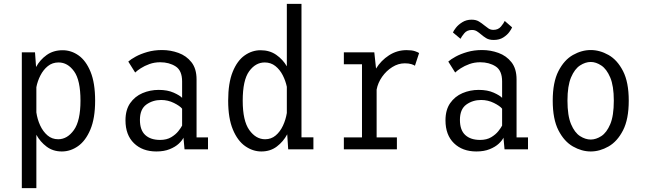

<svg xmlns="http://www.w3.org/2000/svg" viewBox="-20 -770 3340 990"><path d="M92.5 200V-500H160.5L166 -424.5Q186 -461.5 220.5 -486.2Q255 -511 303 -511Q347.5 -511 385.5 -484Q423.5 -457 447 -399.5Q470.5 -342 470.5 -251Q470.5 -160 446 -102Q421.5 -44 382.5 -16.5Q343.5 11 299 11Q253.5 11 220.5 -13.8Q187.5 -38.5 167.5 -75V200ZM282 -448Q250 -448 226.8 -429.2Q203.5 -410.5 188.5 -381.2Q173.5 -352 167.5 -320.5V-190.5Q172.5 -155 187 -123.5Q201.5 -92 224.8 -72Q248 -52 280 -52Q327 -52 361 -99.5Q395 -147 395 -251Q395 -356.5 362 -402.2Q329 -448 282 -448Z M786.5 11Q714.5 11 670.8 -31.5Q627 -74 627 -149.5Q627 -203.5 651.2 -238.2Q675.5 -273 714.8 -289.8Q754 -306.5 798.5 -306.5Q844 -306.5 876 -292Q908 -277.5 919 -265.5V-350Q919 -406 885.8 -427.5Q852.5 -449 806 -449Q776.5 -449 750.8 -439.8Q725 -430.5 705.8 -418Q686.5 -405.5 677 -396L641.5 -452.5Q654 -464 679.5 -478Q705 -492 739.8 -502Q774.5 -512 815.5 -512Q859.5 -512 900.2 -497.2Q941 -482.5 967.2 -449.2Q993.5 -416 993.5 -360.5V-61.5H1052.5V0H931.5L926 -60Q919.5 -46 901.8 -29.2Q884 -12.5 855 -0.8Q826 11 786.5 11ZM805.5 -48.5Q839.5 -48.5 862.8 -62.5Q886 -76.5 899.8 -94Q913.5 -111.5 919 -122.5V-209.5Q908 -223.5 877 -239Q846 -254.5 811 -254.5Q767.5 -254.5 734.5 -230.8Q701.5 -207 701.5 -152Q701.5 -99 729 -73.8Q756.5 -48.5 805.5 -48.5Z M1327.5 11Q1283.5 11 1244.2 -16.5Q1205 -44 1180.8 -102Q1156.5 -160 1156.5 -251Q1156.5 -342 1179.8 -399.5Q1203 -457 1241.2 -484Q1279.5 -511 1323.5 -511Q1370.5 -511 1404.5 -487.2Q1438.5 -463.5 1459 -428V-750H1534.5V-62H1596V0H1466L1461 -77.5Q1441 -40 1407.5 -14.5Q1374 11 1327.5 11ZM1231.5 -251Q1231.5 -147 1265.5 -99.5Q1299.5 -52 1347 -52Q1378.5 -52 1401.5 -71.5Q1424.5 -91 1439 -122Q1453.5 -153 1459 -187.5V-322.5Q1452.5 -353.5 1437.8 -382.2Q1423 -411 1399.8 -429.5Q1376.5 -448 1345 -448Q1297.5 -448 1264.5 -402.2Q1231.5 -356.5 1231.5 -251Z M1753 0V-61.5H1846.5V-438.5H1753V-500H1910L1919 -416.5Q1944.5 -458 1985.8 -484.8Q2027 -511.5 2076.5 -511.5Q2104 -511.5 2119.8 -506Q2135.5 -500.5 2141 -496.5L2119.5 -431Q2115.5 -434.5 2102 -439Q2088.5 -443.5 2067 -443.5Q2033.5 -443.5 2002.8 -424.2Q1972 -405 1950.2 -374Q1928.5 -343 1922 -308V-61.5H2026.5V0Z M2436.5 11Q2364.5 11 2320.8 -31.5Q2277 -74 2277 -149.5Q2277 -203.5 2301.2 -238.2Q2325.5 -273 2364.8 -289.8Q2404 -306.5 2448.5 -306.5Q2494 -306.5 2526 -292Q2558 -277.5 2569 -265.5V-350Q2569 -406 2535.8 -427.5Q2502.5 -449 2456 -449Q2426.5 -449 2400.8 -439.8Q2375 -430.5 2355.8 -418Q2336.5 -405.5 2327 -396L2291.5 -452.5Q2304 -464 2329.5 -478Q2355 -492 2389.8 -502Q2424.5 -512 2465.5 -512Q2509.5 -512 2550.2 -497.2Q2591 -482.5 2617.2 -449.2Q2643.5 -416 2643.5 -360.5V-61.5H2702.5V0H2581.5L2576 -60Q2569.5 -46 2551.8 -29.2Q2534 -12.5 2505 -0.8Q2476 11 2436.5 11ZM2455.5 -48.5Q2489.5 -48.5 2512.8 -62.5Q2536 -76.5 2549.8 -94Q2563.5 -111.5 2569 -122.5V-209.5Q2558 -223.5 2527 -239Q2496 -254.5 2461 -254.5Q2417.5 -254.5 2384.5 -230.8Q2351.5 -207 2351.5 -152Q2351.5 -99 2379 -73.8Q2406.5 -48.5 2455.5 -48.5ZM2525.5 -564Q2502 -564 2487 -573.2Q2472 -582.5 2460 -593Q2449.5 -602 2438.8 -608.8Q2428 -615.5 2413.5 -615.5Q2388 -615.5 2374 -598.5Q2360 -581.5 2354.5 -570L2315.5 -602.5Q2318.5 -611 2330.8 -626.8Q2343 -642.5 2363.8 -655.5Q2384.5 -668.5 2412 -668.5Q2434.5 -668.5 2449.5 -659.2Q2464.5 -650 2477 -639.5Q2488 -630.5 2498.8 -623.2Q2509.5 -616 2524 -616Q2549 -616 2563.2 -633.2Q2577.5 -650.5 2582.5 -662L2620.5 -629Q2617.5 -620.5 2606.2 -605Q2595 -589.5 2575 -576.8Q2555 -564 2525.5 -564Z M3026 11Q2979.5 11 2934.2 -14.8Q2889 -40.5 2859.5 -98Q2830 -155.5 2830 -251Q2830 -346 2859.5 -403.5Q2889 -461 2934.2 -486.5Q2979.5 -512 3026 -512Q3072.5 -512 3117.8 -486.5Q3163 -461 3192.5 -403.5Q3222 -346 3222 -251Q3222 -155.5 3192.5 -98Q3163 -40.5 3117.8 -14.8Q3072.5 11 3026 11ZM3026 -50.5Q3053 -50.5 3080.5 -68.2Q3108 -86 3126.5 -129.5Q3145 -173 3145 -251Q3145 -327 3126.5 -370.5Q3108 -414 3080.5 -432.2Q3053 -450.5 3026 -450.5Q2998.5 -450.5 2970.8 -432.5Q2943 -414.5 2924.5 -371Q2906 -327.5 2906 -251Q2906 -173.5 2924.5 -129.8Q2943 -86 2970.8 -68.2Q2998.5 -50.5 3026 -50.5Z"/></svg>

Font: Trispace SemiCondensed Light
Style: Regular
Weight: 300
Width: 4
Designer: Tyler Finck
Foundry: Etcetera Type Company
Version: Version 1.210; ttfautohint (v1.8.3)